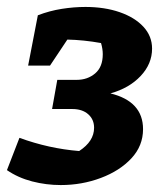

<svg xmlns="http://www.w3.org/2000/svg" viewBox="-31 -521 473 553"><path d="M144 12Q102 12 61.5 1.5Q21 -9 -11 -31L25 -124Q110 -93 197 -86Q240 -114 240 -153Q240 -177 223 -192Q206 -207 177 -207H119L134 -291H190Q221 -291 243 -309.5Q265 -328 265 -365Q265 -380 260 -397Q210 -406 163 -407L113 -332H50L78 -477Q112 -490 147 -495.5Q182 -501 215 -501Q270 -501 313.5 -486Q357 -471 382 -444Q407 -417 407 -381Q407 -337 374 -302Q341 -267 287 -252Q381 -229 381 -149Q381 -101 347.5 -65Q314 -29 259.5 -8.5Q205 12 144 12Z"/></svg>

Font: Piazzolla
Style: Bold Italic
Weight: 700
Italic angle: -11.3°
Designer: Juan Pablo del Peral
Foundry: Huerta Tipografica
Version: Version 1.330